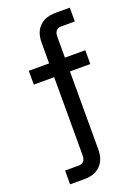

<svg xmlns="http://www.w3.org/2000/svg" viewBox="-175 -809 799 1098"><g transform="rotate(-20 225.0 -260.0)"><path d="M53 215V131H139Q148 131 156 127Q164 123 169 115.5Q174 108 175.5 99Q177 90 177 81V-392H53V-476H177V-601Q177 -619 180 -637Q183 -655 191 -671Q199 -687 212 -700Q225 -713 241 -721Q257 -729 275 -732Q293 -735 311 -735H397V-651H311Q302 -651 294 -647Q286 -643 281 -635.5Q276 -628 274.5 -619Q273 -610 273 -601V-476H397V-392H273V81Q273 99 270 117Q267 135 259 151Q251 167 238 180Q225 193 209 201Q193 209 175 212Q157 215 139 215Z"/></g></svg>

Font: Iosevka Aile Medium
Style: Regular
Weight: 500
Designer: Belleve Invis
Foundry: Belleve Invis
Version: Version 27.3.5; ttfautohint (v1.8.4)